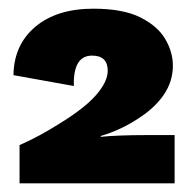

<svg xmlns="http://www.w3.org/2000/svg" viewBox="-20 -755 442 442"><path d="M25 -333V-421Q50 -432 72 -444Q94 -456 113 -468Q174 -505 201 -536Q228 -567 228 -592Q228 -627 192 -627Q148 -627 150 -557L11 -582Q12 -652 61.5 -693.5Q111 -735 195 -735Q263 -735 303 -715Q343 -695 360.5 -665Q378 -635 378 -604Q378 -568 357.5 -537.5Q337 -507 298 -482Q280 -470 258 -459.5Q236 -449 212 -442V-440Q230 -442 258 -443Q286 -444 314 -444H382V-333Z"/></svg>

Font: Work Sans ExtraBold
Style: Regular
Weight: 800
Designer: Wei Huang
Foundry: Wei Huang
Version: Version 2.012; ttfautohint (v1.8.3)